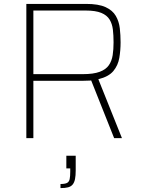

<svg xmlns="http://www.w3.org/2000/svg" viewBox="-20 -708 725 984"><path d="M115 0V-688H421Q485 -688 521 -671.5Q557 -655 573.5 -626.5Q590 -598 594 -563Q598 -528 598 -491Q598 -450 591.5 -411.5Q585 -373 561 -344Q537 -315 484 -302L605 0H565L444 -304L459 -298Q452 -296 440.5 -295Q429 -294 406 -294H151V0ZM151 -328H404Q459 -328 491 -340Q523 -352 538 -374Q553 -396 557.5 -425.5Q562 -455 562 -491Q562 -527 558.5 -556.5Q555 -586 541.5 -608Q528 -630 499 -642Q470 -654 419 -654H151ZM290 256V235Q313 235 323.5 229.5Q334 224 337 210Q340 196 340 172V155H320V90H368V165Q368 192 364.5 209.5Q361 227 352.5 237.5Q344 248 329 252Q314 256 290 256Z"/></svg>

Font: Saira Thin
Style: Regular
Weight: 100
Designer: Hector Gatti with collaboration of the Omnibus-Type team
Foundry: Omnibus-Type
Version: Version 1.101